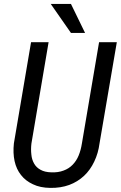

<svg xmlns="http://www.w3.org/2000/svg" viewBox="-20 -920 599 951"><path d="M331.5 -756.8H401.4L331.5 -900.4H231.4ZM473.1 -210.4 558.6 -710.9H470.7L385.7 -209.5C382.3 -187.5 377 -168 369.6 -149.9C362.3 -131.8 352.1 -116.7 339.8 -104C327.6 -91.3 312.5 -81.5 294.9 -75.2C277.3 -68.4 256.8 -65.4 233.9 -66.4C211.9 -66.9 194.3 -71.3 180.7 -79.1C167 -86.4 156.2 -96.7 148.9 -109.9C141.6 -122.6 136.7 -137.7 135.3 -154.8C133.3 -171.9 133.3 -189.9 135.7 -209.5L220.7 -710.9H133.8L48.8 -210C45.4 -178.2 46.4 -148.9 52.2 -122.1C58.1 -95.2 68.8 -72.3 84 -53.2C99.1 -33.7 118.7 -18.6 143.1 -7.3C167 4.4 195.8 10.3 229 10.7C263.7 11.2 294.9 6.3 322.8 -3.9C350.6 -14.2 375 -29.3 396 -48.8C417 -68.4 433.6 -91.8 446.8 -119.6C460 -147 468.8 -177.2 473.1 -210.4Z"/></svg>

Font: Roboto Condensed
Style: Italic
Weight: 400
Designer: Google
Version: Version 1.000;PS 001.000;hotconv 1.0.88;makeotf.lib2.5.64775